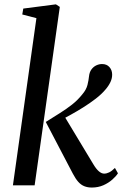

<svg xmlns="http://www.w3.org/2000/svg" viewBox="-20 -832 556 862"><path d="M38 0 143.5 -750.5 80 -767 84.5 -793.5 231 -812.5 248.5 -801 135.5 0ZM392 10Q373.5 10 358.5 4Q343.5 -2 331.2 -15.8Q319 -29.5 307 -52.5L185.5 -284.5Q219.5 -306 248.8 -324.2Q278 -342.5 303.5 -362.5Q329 -382.5 350 -409Q367.5 -429.5 372.8 -451Q378 -472.5 379.5 -488.5Q381.5 -508 390.5 -520.2Q399.5 -532.5 412.2 -538.5Q425 -544.5 438 -544.5Q459 -544.5 471 -531.2Q483 -518 483.5 -498.5Q484 -481 475.8 -463.5Q467.5 -446 453.5 -430Q437 -410 410.2 -389.2Q383.5 -368.5 353 -349.5Q322.5 -330.5 294 -314.8Q265.5 -299 245 -288.5L263.5 -319.5L398.5 -95.5Q411.5 -73.5 423.8 -63Q436 -52.5 447.5 -52.5Q458.5 -52.5 470.2 -58.2Q482 -64 496 -78L509.5 -54Q501 -40.5 484 -25.5Q467 -10.5 443.8 -0.2Q420.5 10 392 10Z"/></svg>

Font: Merriweather 72pt
Style: Italic
Weight: 400
Italic angle: -7.8°
Version: Version 2.101